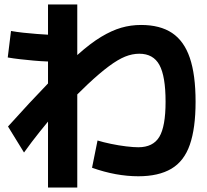

<svg xmlns="http://www.w3.org/2000/svg" viewBox="-20 -812 920 853"><path d="M193.3 21.1V-792.2H323.3V21.1ZM244.4 -537.8Q220 -537.8 190 -538.9Q160 -540 129.4 -542.8Q98.9 -545.6 69.4 -548.9Q40 -552.2 14.4 -556.7L28.9 -674.4Q53.3 -670 83.3 -666.7Q113.3 -663.3 143.9 -661.1Q174.4 -658.9 203.3 -657.2Q232.2 -655.6 257.8 -655.6ZM388.9 -66.7 413.3 -187.8Q438.9 -180 473.3 -172.8Q507.8 -165.6 540.6 -161.7Q573.3 -157.8 594.4 -157.8Q660 -157.8 687.8 -203.9Q715.6 -250 715.6 -360Q715.6 -473.3 688.3 -523.3Q661.1 -573.3 598.9 -573.3Q567.8 -573.3 536.1 -560.6Q504.4 -547.8 463.9 -517.8Q423.3 -487.8 369.4 -437.2Q315.6 -386.7 242.2 -310H224.4Q192.2 -271.1 156.1 -226.1Q120 -181.1 86.7 -134.4L15.6 -250Q115.6 -361.1 191.1 -438.9Q266.7 -516.7 324.4 -568.3Q382.2 -620 429.4 -648.3Q476.7 -676.7 518.9 -688.9Q561.1 -701.1 606.7 -701.1Q691.1 -701.1 744.4 -665.6Q797.8 -630 823.3 -555Q848.9 -480 848.9 -360Q848.9 -242.2 823.3 -168.9Q797.8 -95.6 741.1 -62.2Q684.4 -28.9 594.4 -28.9Q545.6 -28.9 493.9 -38.3Q442.2 -47.8 388.9 -66.7Z"/></svg>

Font: Paperlogy 7 Bold
Style: Regular
Weight: 700
Designer: redesigned by Lee Juim, glyphs from Gmarket Sans & Montserrat
Foundry: PT&
Version: Version 1.001